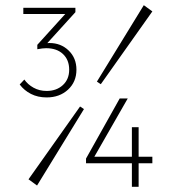

<svg xmlns="http://www.w3.org/2000/svg" viewBox="-20 -706 667 741"><path d="M289 -295 304 -285 123 10 90 -14ZM369 -381 354 -391 535 -686 568 -662ZM160 -330Q126 -330 99.5 -343.5Q73 -357 56 -380L74 -399Q87 -380 109.5 -367.5Q132 -355 160 -355Q198 -355 222.5 -377.5Q247 -400 247 -437Q247 -475 223 -497.5Q199 -520 158 -520Q151 -520 143 -519Q135 -518 124 -516L133 -530Q141 -536 151 -538Q161 -540 171 -540Q215 -540 245 -511Q275 -482 275 -437Q275 -390 242.5 -360Q210 -330 160 -330ZM124 -516V-533L240 -661L271 -659L153 -529ZM70 -652V-676H271V-659L247 -652ZM312 -94 442 -326H473L340 -94ZM312 -76V-94L323 -101H568V-76ZM489 15V-215H515V15Z"/></svg>

Font: Outfit Thin
Style: Regular
Weight: 100
Designer: Rodrigo Fuenzalida
Foundry: fragTYPE
Version: Version 1.100;gftools[0.9.27]